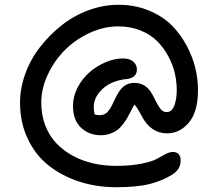

<svg xmlns="http://www.w3.org/2000/svg" viewBox="-20 -659 903 795"><path d="M460.9 116.2Q379.9 116.2 308.3 93Q236.8 69.8 181.9 26.6Q127 -16.6 95 -84Q63 -151.4 63 -233.9Q63 -293.5 84.7 -353.5Q106.4 -413.6 145.8 -464.1Q185.1 -514.6 235.4 -554.4Q285.6 -594.2 346.9 -616.7Q408.2 -639.2 470.2 -639.2Q538.1 -639.2 595 -616Q651.9 -592.8 689 -556.2Q726.1 -519.5 751.7 -472.2Q777.3 -424.8 788.6 -377.9Q799.8 -331.1 799.8 -286.1Q799.8 -196.3 762.2 -151.6Q724.6 -106.9 671.9 -106.9Q604.5 -106.9 566.9 -178.2Q547.9 -215.3 536.1 -226.1Q531.7 -218.3 522.5 -200.2Q513.2 -182.1 507.1 -171.1Q501 -160.2 489.3 -144.8Q477.5 -129.4 466.1 -120.8Q454.6 -112.3 436.8 -105.7Q418.9 -99.1 397.9 -99.1Q348.1 -99.1 315.2 -130.6Q282.2 -162.1 282.2 -221.2Q282.2 -259.8 301.3 -296.6Q320.3 -333.5 350.1 -359.4Q379.9 -385.3 416.7 -401.1Q453.6 -417 488.8 -417Q516.6 -417 531.7 -404.1Q546.9 -391.1 546.9 -371.1Q546.9 -354.5 536.4 -344.5Q525.9 -334.5 506.8 -332Q442.4 -325.7 405.3 -291.5Q368.2 -257.3 368.2 -215.8Q368.2 -198.2 372.1 -185.1Q383.8 -182.1 392.1 -182.1Q411.6 -182.1 424.1 -194.3Q436.5 -206.5 451.2 -238.8Q471.2 -283.7 490.2 -299.8Q509.3 -315.9 536.1 -315.9Q561.5 -315.9 581.5 -302.5Q601.6 -289.1 618.2 -253.9Q637.2 -215.3 647 -205.1Q656.7 -194.8 669.9 -194.8Q691.9 -194.8 701.9 -222.2Q711.9 -249.5 711.9 -286.1Q711.9 -320.3 703.9 -355.5Q695.8 -390.6 677 -425.8Q658.2 -460.9 631.1 -488.3Q604 -515.6 562.3 -532.7Q520.5 -549.8 470.2 -549.8Q410.2 -549.8 351.3 -522.7Q292.5 -495.6 248.8 -451.9Q205.1 -408.2 178 -350.3Q150.9 -292.5 150.9 -233.9Q150.9 -182.1 167.7 -138.9Q184.6 -95.7 213.9 -65.2Q243.2 -34.7 282.7 -13.4Q322.3 7.8 367.2 17.8Q412.1 27.8 460.9 27.8Q521 27.8 565.4 18.8Q609.9 9.8 628.9 -1Q647.9 -11.7 665.3 -20.8Q682.6 -29.8 694.8 -29.8Q728 -29.8 728 5.9Q728 42.5 692.9 64Q654.3 88.9 601.1 102.5Q547.9 116.2 460.9 116.2Z"/></svg>

Font: Shantell Sans Irregular
Style: Regular
Weight: 400
Designer: Stephen Nixon, Anya Danilova, Shantell Martin
Foundry: Arrow Type
Version: Version 1.006;[9816181b4]